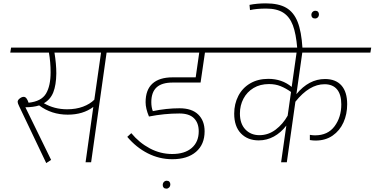

<svg xmlns="http://www.w3.org/2000/svg" viewBox="-20 -965 2228 1142"><path d="M760 -652H614L522 0H489L535 -329Q474 -283 383 -283Q286 -283 213 -338Q178 -327 131 -327L284 -14L255 5L94 -333Q85 -351 85 -359Q85 -370 97.5 -379.5Q110 -389 121 -389Q130 -389 137 -380.5Q144 -372 150 -354Q226 -362 253.5 -408Q281 -454 281 -535Q281 -595 271 -652H41L46 -682H765ZM581 -652H304Q315 -584 315 -528Q314 -459 297 -416Q280 -373 241 -351Q303 -315 379 -315Q432 -315 473.5 -330.5Q515 -346 541 -372Z M880 -357Q880 -327 889 -304Q969 -321 1048 -321Q1121 -321 1159 -284Q1197 -247 1197 -184Q1197 -106 1146 -62Q1095 -18 1005 -18Q928 -18 859 -53Q790 -88 737 -151L761 -173Q808 -116 871 -82.5Q934 -49 1004 -49Q1079 -49 1120.5 -85Q1162 -121 1162 -184Q1162 -234 1133.5 -262Q1105 -290 1047 -290Q958 -290 866 -272Q846 -320 846 -357Q846 -431 887 -468Q928 -505 1007 -505H1144L1165 -652H733L738 -682H1361L1356 -652H1199L1173 -474H1007Q942 -474 911 -445Q880 -416 880 -357Z M948 136Q948 124 955 117Q962 110 972 110Q982 110 987.5 116Q993 122 993 131Q993 143 986 150Q979 157 970 157Q959 157 953.5 151Q948 145 948 136Z M1743 -405Q1817 -495 1913 -495Q1977 -495 2011 -456.5Q2045 -418 2045 -345Q2045 -286 2023 -237Q2001 -188 1958.5 -158.5Q1916 -129 1857 -129Q1841 -129 1823 -132V-163Q1839 -160 1854 -160Q1930 -160 1970 -214Q2010 -268 2010 -344Q2010 -403 1984.5 -433.5Q1959 -464 1910 -464Q1820 -464 1737 -360L1686 0H1652L1683 -218Q1651 -176 1609 -153Q1567 -130 1519 -130Q1453 -130 1413 -171.5Q1373 -213 1373 -289Q1373 -347 1397.5 -394.5Q1422 -442 1468 -469Q1514 -496 1576 -496Q1657 -496 1715 -448L1744 -652H1329L1333 -682H2188L2183 -652H1778ZM1691 -277 1711 -418Q1680 -440 1649 -452.5Q1618 -465 1580 -465Q1527 -465 1488 -441.5Q1449 -418 1428 -378Q1407 -338 1407 -290Q1407 -229 1439.5 -195Q1472 -161 1523 -161Q1576 -161 1619.5 -194Q1663 -227 1691 -277Z M1563 -914Q1506 -914 1467 -905L1464 -936Q1509 -945 1561 -945Q1637 -945 1682 -919Q1727 -893 1750 -835.5Q1773 -778 1779 -679L1748 -678Q1741 -764 1722 -814.5Q1703 -865 1665 -889.5Q1627 -914 1563 -914ZM1832 -876Q1832 -887 1839 -894Q1846 -901 1856 -901Q1866 -901 1871.5 -895Q1877 -889 1877 -880Q1877 -869 1870.5 -862Q1864 -855 1854 -855Q1843 -855 1837.5 -861Q1832 -867 1832 -876Z"/></svg>

Font: FiraGO UltraLight
Style: Italic
Weight: 200
Italic angle: -8°
Designer: bBox Type GmbH
Foundry: bBox Type GmbH
Version: Version 1.001